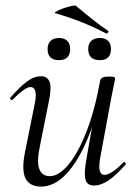

<svg xmlns="http://www.w3.org/2000/svg" viewBox="-20 -677 505 710"><path d="M131.8 13Q89 13 73.9 -18.3Q58.8 -49.6 73.4 -119L109.2 -297Q115 -327.6 110.1 -341.4Q105.2 -355.2 93 -355.2Q82.2 -355.2 65.2 -342.8Q48.2 -330.4 27.4 -309Q23.4 -305 19.4 -309Q15.4 -313 19.4 -317Q52.2 -355 79 -375Q105.8 -395 131.6 -395Q156 -395 163.7 -373.2Q171.4 -351.4 159.6 -297L127.8 -138Q115.4 -80.4 125 -53Q134.6 -25.6 164.4 -25.6Q196.6 -25.6 231.9 -66.8Q267.2 -108 298.6 -187.1Q330 -266.2 350.4 -378.8L362.8 -377.8Q343 -261.4 307.6 -173.2Q272.2 -85 227.2 -36Q182.2 13 131.8 13ZM327.2 9Q302.4 9 296.1 -12.7Q289.8 -34.4 299.2 -86.6L350.4 -378.8Q353 -394 382.4 -394Q396.8 -394 401.3 -392.2Q405.8 -390.4 405.8 -387.6Q405.8 -384.4 400.8 -361.2Q395.8 -338 390.8 -312L349.8 -89Q340 -30.4 366.4 -30.4Q378 -30.4 396.1 -42Q414.2 -53.6 435.6 -76Q438.6 -80 443 -75.5Q447.4 -71 443.6 -67.8Q409.2 -28.8 381.5 -9.9Q353.8 9 327.2 9ZM349 -454.6Q306.2 -454.6 306.2 -496Q306.2 -515.2 317.5 -525.9Q328.8 -536.6 349 -536.6Q369 -536.6 379.7 -525.9Q390.4 -515.2 390.4 -496Q390.4 -454.6 349 -454.6ZM198 -454.6Q156 -454.6 156 -496Q156 -515.2 167.3 -525.9Q178.6 -536.6 198 -536.6Q218 -536.6 228.7 -525.9Q239.4 -515.2 239.4 -496Q239.4 -454.6 198 -454.6ZM372.2 -553.6Q343.2 -568.6 314.5 -581.4Q285.8 -594.2 254.4 -605.6Q223 -617 185 -628Q180 -629.2 185.1 -632.7Q190.2 -636.2 201.2 -641Q212.2 -645.8 224.8 -649.6Q237.4 -653.4 247.6 -655.4Q257.8 -657.4 260 -656Q288.6 -632.4 316 -610.1Q343.4 -587.8 379 -563.4Q382.8 -562 379.6 -556.8Q376.4 -551.6 372.2 -553.6Z"/></svg>

Font: Cormorant Garamond Light
Style: Italic
Weight: 300
Italic angle: -10°
Designer: Christian Thalmann (Catharsis Fonts)
Foundry: Catharsis Fonts
Version: Version 4.001